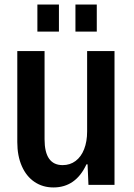

<svg xmlns="http://www.w3.org/2000/svg" viewBox="-20 -804 583 835"><path d="M55.2 -186V-582H173.8V-198.2Q173.8 -85.9 252.4 -85.9Q284.7 -85.9 308.8 -104Q333 -122.1 345.9 -155.3Q358.9 -188.5 358.9 -232.4V-582H478V0H364.7L360.8 -89.4H356Q309.6 11.2 212.4 11.2Q166 11.2 130.4 -12.7Q94.7 -36.6 75 -81.3Q55.2 -126 55.2 -186ZM142.6 -784.2H236.3V-666.5H142.6ZM308.1 -784.2H400.9V-666.5H308.1Z"/></svg>

Font: Decalotype Medium
Style: Regular
Weight: 500
Designer: Alfredo Marco Pradil
Foundry: Alfredo Marco Pradil
Version: Version 1.0